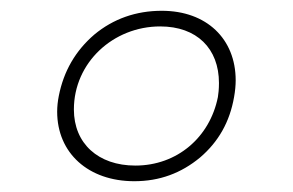

<svg xmlns="http://www.w3.org/2000/svg" viewBox="-20 -534 543 356"><path d="M86 -327C86 -250 144 -198 229 -198C276 -198 316 -213 351 -242C385 -271 406 -308 414 -354C416 -365 417 -376 417 -385C417 -462 363 -514 280 -514C232 -514 190 -499 155 -470C120 -440 98 -402 89 -356C87 -346 86 -336 86 -327ZM117 -331C117 -418 190 -485 277 -485C345 -485 386 -444 386 -380C386 -369 385 -360 384 -354C369 -279 308 -227 231 -227C162 -227 117 -268 117 -331Z"/></svg>

Font: Momo Neue ExtLt
Style: Italic
Weight: 200
Italic angle: -10°
Designer: Ninad Kale (Devanagari), Jonny Pinhorn (Latin)
Foundry: Indian Type Foundry
Version: 4.004